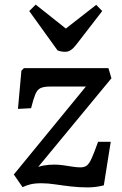

<svg xmlns="http://www.w3.org/2000/svg" viewBox="-20 -805 530 834"><path d="M84 -509H451L464 -465L146 -80Q158 -84 169.5 -86Q181 -88 192.5 -89Q204 -90 215 -90Q236 -90 256 -87Q276 -84 295 -81Q314 -78 330 -78Q346 -78 356.5 -85.5Q367 -93 378 -117Q389 -141 406 -189H461L431 0Q397 9 361 9Q325 9 289.5 5Q254 1 221 -4Q188 -9 160 -9Q130 -9 111 -4Q92 1 78 8L40 -47L353 -429H197Q171 -429 156.5 -422.5Q142 -416 133.5 -395.5Q125 -375 115 -335L58 -332L73 -498ZM107 -757 135 -785 266 -681 398 -784 424 -757 312 -612Q299 -595 287.5 -587.5Q276 -580 264 -580Q254 -580 246 -581.5Q238 -583 230 -586Z"/></svg>

Font: Literata Medium
Style: Italic
Weight: 500
Italic angle: -2°
Designer: Latin by Veronika Burian and Jose Scaglione. Greek by Irene Vlachou. Cyrillic by Vera Evstafieva
Foundry: TypeTogether
Version: Version 3.103;gftools[0.9.29]